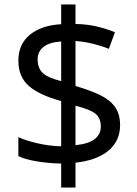

<svg xmlns="http://www.w3.org/2000/svg" viewBox="-20 -779 612 857"><path d="M253 -49Q198 -50 146 -58.5Q94 -67 62 -82V-167Q96 -151 149 -139Q202 -127 253 -126V-328Q154 -355 108 -396Q62 -437 62 -508Q62 -582 113.5 -624Q165 -666 253 -671V-759H317V-672Q370 -671 413.5 -660.5Q457 -650 493 -635L466 -561Q434 -574 395.5 -583.5Q357 -593 317 -596V-395Q383 -376 427 -354.5Q471 -333 493.5 -301.5Q516 -270 516 -220Q516 -150 464 -106.5Q412 -63 317 -53V58H253ZM253 -594Q199 -590 173.5 -569Q148 -548 148 -515Q148 -475 170.5 -453.5Q193 -432 253 -417ZM317 -131Q376 -137 403 -158.5Q430 -180 430 -214Q430 -252 406 -271.5Q382 -291 317 -307Z"/></svg>

Font: Noto Sans PhagsPa
Style: Regular
Weight: 400
Designer: Monotype Design Team
Foundry: Monotype Imaging Inc.
Version: Version 2.004; ttfautohint (v1.8.4.7-5d5b)